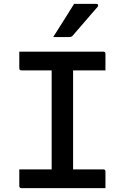

<svg xmlns="http://www.w3.org/2000/svg" viewBox="-20 -965 640 985"><path d="M521 0H90Q79 0 79 -11V-96H245V-604H90Q79 -604 79 -615V-700H510Q521 -700 521 -689V-604H355V-96H510Q521 -96 521 -85ZM360 -945H475Q481 -945 483 -940Q485 -935 481 -930Q462 -909 448.5 -893Q435 -877 422 -862Q409 -847 392.5 -828Q376 -809 352 -781Q346 -775 336 -775H253Q282 -820 306.5 -859.5Q331 -899 360 -945Z"/></svg>

Font: Recursive Mn Lnr St Med
Style: Regular
Weight: 500
Monospace: yes
Version: Version 1.079;hotconv 1.0.112;makeotfexe 2.5.65598; ttfautoh